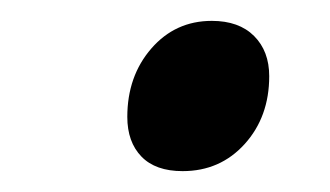

<svg xmlns="http://www.w3.org/2000/svg" viewBox="-20 -442 316 184"><path d="M102 -330Q102 -369 125 -395.5Q148 -422 183 -422Q209 -422 223.5 -407.5Q238 -393 238 -369Q238 -330 214.5 -304Q191 -278 155 -278Q129 -278 115.5 -292Q102 -306 102 -330Z"/></svg>

Font: Taviraj Medium
Style: Italic
Weight: 500
Italic angle: -12°
Designer: Katatrad Team
Foundry: CadsonDemak
Version: Version 1.001